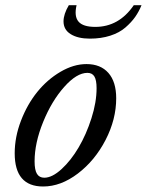

<svg xmlns="http://www.w3.org/2000/svg" viewBox="-20 -694 555 726"><path d="M319.8 -547.9Q274.9 -547.9 247.6 -564.7Q220.2 -581.5 220.2 -613.3Q220.2 -640.1 240.2 -674.3H269.5Q259.8 -632.3 276.9 -612.3Q293.9 -592.3 340.3 -592.3Q429.7 -592.3 485.8 -674.3H515.1Q505.4 -650.4 491.2 -630.1Q477.1 -609.9 454.3 -590.1Q431.6 -570.3 397 -559.1Q362.3 -547.9 319.8 -547.9ZM143.1 11.2Q35.6 11.2 35.6 -114.3Q35.6 -175.8 59.3 -237.5Q83 -299.3 120.8 -346.2Q158.7 -393.1 208.5 -422.4Q258.3 -451.7 307.1 -451.7Q360.4 -451.7 389.9 -418.2Q419.4 -384.8 419.4 -322.3Q419.4 -242.7 379.2 -164.8Q338.9 -86.9 274.4 -37.8Q210 11.2 143.1 11.2ZM147.5 -22Q177.2 -22 212.9 -54.7Q248.5 -87.4 277.3 -136.5Q306.2 -185.5 325.7 -246.6Q345.2 -307.6 345.2 -360.4Q345.2 -391.1 336.9 -404.8Q328.6 -418.5 310.5 -418.5Q270 -418.5 222.7 -365.2Q175.3 -312 143.1 -232.7Q110.8 -153.3 110.8 -84Q110.8 -50.8 119.9 -36.4Q128.9 -22 147.5 -22Z"/></svg>

Font: Elstob 10pt
Style: Italic
Weight: 400
Italic angle: -20°
Designer: Peter S. Baker
Version: Version 1.015